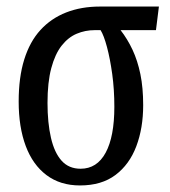

<svg xmlns="http://www.w3.org/2000/svg" viewBox="-20 -556 518 586"><path d="M224 10Q164 10 122 -21.5Q80 -53 58.5 -110.5Q37 -168 37 -246Q37 -320 54 -374.5Q71 -429 103.5 -464.5Q136 -500 182 -518Q228 -536 285 -536H465L456 -464H348Q369 -437 384.5 -404Q400 -371 408.5 -329.5Q417 -288 417 -235Q417 -165 396 -109.5Q375 -54 332.5 -22Q290 10 224 10ZM226 -41Q276 -41 302.5 -90Q329 -139 329 -230Q329 -283 322.5 -330Q316 -377 306.5 -412.5Q297 -448 287 -464H269Q240 -464 214 -453Q188 -442 168 -416.5Q148 -391 136.5 -348Q125 -305 125 -242Q125 -181 135.5 -135.5Q146 -90 168 -65.5Q190 -41 226 -41Z"/></svg>

Font: Noto Serif ExtraCondensed
Style: Regular
Weight: 400
Width: 2
Designer: Monotype Design Team
Foundry: Monotype Imaging Inc.
Version: Version 2.013